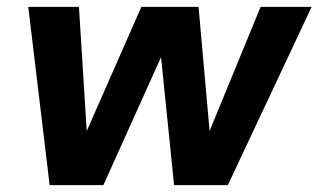

<svg xmlns="http://www.w3.org/2000/svg" viewBox="-20 -537 924 557"><path d="M124 0 62 -517H209L233 -135H222L390 -517H556L590 -135H579L736 -517H884L641 0H485L445 -393H457L280 0Z"/></svg>

Font: DM Sans 11pt Black
Style: Italic
Weight: 900
Italic angle: -10°
Version: Version 4.004;gftools[0.9.30]